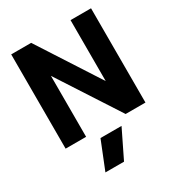

<svg xmlns="http://www.w3.org/2000/svg" viewBox="-220 -836 1137 1233"><g transform="rotate(-30 348.0 -219.5)"><path d="M52 -699H200L492 -247V-699H644V0H497L204 -452V0H52ZM280 53H436L335 260H197Z"/></g></svg>

Font: Prompt SemiBold
Style: Regular
Weight: 600
Designer: Katatrad Team
Foundry: CadsonDemak
Version: Version 1.001